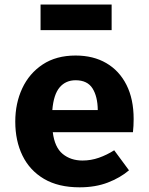

<svg xmlns="http://www.w3.org/2000/svg" viewBox="-20 -807 655 845"><path d="M212.3 -225.1Q220.5 -158.5 255.9 -129.5Q291.3 -100.5 343.1 -100.5Q380.5 -100.5 415.4 -112.8Q450.3 -125.1 482.6 -145.6L547.7 -57.4Q509.2 -24.6 454.6 -3.6Q400 17.4 330.3 17.4Q236.9 17.4 173.8 -19.7Q110.8 -56.9 79 -122.1Q47.2 -187.2 47.2 -271.8Q47.2 -352.3 77.9 -418.2Q108.7 -484.1 167.9 -523.3Q227.2 -562.6 312.8 -562.6Q390.8 -562.6 447.9 -529.2Q505.1 -495.9 536.7 -433.3Q568.2 -370.8 568.2 -283.1Q568.2 -269.2 567.4 -253.3Q566.7 -237.4 565.1 -225.1ZM312.8 -453.8Q269.2 -453.8 242.6 -422.6Q215.9 -391.3 210.3 -322.6H410.3Q409.7 -382.1 387.2 -417.9Q364.6 -453.8 312.8 -453.8ZM471.3 -674.4H158.5V-787.2H471.3Z"/></svg>

Font: Fira Code
Style: Bold
Weight: 700
Monospace: yes
Designer: Carrois Corporate, Edenspiekermann AG, Nikita Prokopov
Foundry: Carrois Corporate, Edenspiekermann AG, Nikita Prokopov
Version: Version 6.000; ttfautohint (v1.8.2) -l 8 -r 50 -G 200 -x 14 